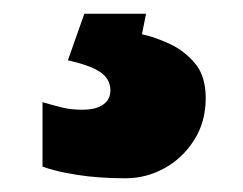

<svg xmlns="http://www.w3.org/2000/svg" viewBox="-20 -20 355 280"><path d="M280 123Q280 158 263 184.5Q246 211 219.5 225.5Q193 240 163 240Q124 240 92.5 235Q61 230 42 223V129Q59 134 71.5 137Q84 140 100 140Q120 140 130.5 132.5Q141 125 141 112Q141 95 126 85Q111 75 79 68L103 0H193L187 30Q206 34 227.5 44Q249 54 264.5 72.5Q280 91 280 123Z"/></svg>

Font: Noto Sans Display Black
Style: Regular
Weight: 900
Designer: Monotype Design Team
Foundry: Monotype Imaging Inc.
Version: Version 2.003